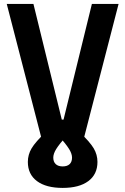

<svg xmlns="http://www.w3.org/2000/svg" viewBox="-20 -713 626 959"><path d="M293 225.6V118.2Q315.9 118.2 327.9 106.7Q339.8 95.2 339.8 74.2Q339.8 55.2 325.2 31.5Q310.5 7.8 271.5 -37.1L376.5 -54.2Q429.2 -3.9 448 27.8Q466.8 59.6 466.8 95.7Q466.8 157.7 421.1 191.7Q375.5 225.6 293 225.6ZM293 225.6Q210.4 225.6 164.8 191.7Q119.1 157.7 119.1 95.7Q119.1 59.6 137.9 27.8Q156.7 -3.9 209.5 -54.2L314.5 -37.1Q275.4 7.8 260.7 31.5Q246.1 55.2 246.1 74.2Q246.1 95.2 258.3 106.7Q270.5 118.2 293 118.2ZM192.9 0 13.7 -693.4H147L288.6 -115.7H297.4L439 -693.4H572.3L393.1 0L295.4 -33.2Z"/></svg>

Font: Cascadia Mono
Style: Regular
Weight: 400
Monospace: yes
Designer: Aaron Bell
Foundry: Saja Typeworks
Version: Version 2404.023